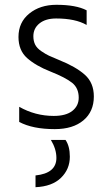

<svg xmlns="http://www.w3.org/2000/svg" viewBox="-20 -532 446 800"><path d="M371 -130Q371 -67 327.5 -30.5Q284 6 208 6Q116 6 60 -24V-87Q127 -49 204 -49Q255 -49 281.5 -70Q308 -91 308 -125Q308 -165 280.5 -187Q253 -209 190 -234Q129 -258 93 -290Q57 -322 57 -378Q57 -439 102 -475.5Q147 -512 215 -512Q297 -512 341 -489V-428Q294 -455 214 -455Q170 -455 144.5 -434.5Q119 -414 119 -381Q119 -361 126.5 -346Q134 -331 152.5 -318.5Q171 -306 184 -300Q197 -294 226 -282Q296 -254 333.5 -220.5Q371 -187 371 -130ZM271 121Q271 173 234 209Q197 245 128 248V199Q215 190 215 126Q215 89 192 51H253Q271 77 271 121Z"/></svg>

Font: Hind Siliguri Light
Style: Regular
Weight: 300
Designer: Jyotish Sonowal
Foundry: Indian Type Foundry
Version: Version 1.001;PS 1.0;hotconv 1.0.86;makeotf.lib2.5.63406; tt